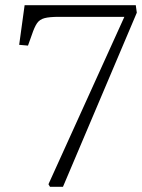

<svg xmlns="http://www.w3.org/2000/svg" viewBox="-20 -721 548 741"><path d="M173 0 167 -10 460 -656H207Q171 -656 152 -651Q133 -646 123 -631.5Q113 -617 103 -587L88 -545L54 -548L75 -701H504L508 -672L223 0Z"/></svg>

Font: Literata ExtraLight
Style: Italic
Weight: 250
Italic angle: -2°
Designer: Latin by Veronika Burian and Jose Scaglione. Greek by Irene Vlachou. Cyrillic by Vera Evstafieva
Foundry: TypeTogether
Version: Version 3.002